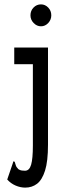

<svg xmlns="http://www.w3.org/2000/svg" viewBox="-20 -682 290 876"><path d="M95 174Q73 174 51 164.5Q29 155 13 137L38 64L41 54L47 56Q50 64 52 72Q54 80 64 90Q72 95 79.5 96Q87 97 94 97Q114 97 122 69.5Q130 42 130 -18V-389H45V-465H199V-22Q199 54 185.5 96.5Q172 139 149 156.5Q126 174 95 174ZM167 -562Q148 -562 133.5 -577Q119 -592 119 -612Q119 -633 133 -647.5Q147 -662 167 -662Q186 -662 200 -647.5Q214 -633 214 -612Q214 -592 200 -577Q186 -562 167 -562Z"/></svg>

Font: Inconsolata UltraCondensed Bold
Style: Regular
Weight: 700
Width: 1
Monospace: yes
Designer: Raph Levien, Cyreal, Brenton Simpson
Foundry: Raph Levien, Cyreal, Google
Version: Version 3.001; ttfautohint (v1.8.2.53-6de2)